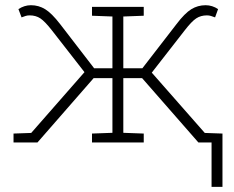

<svg xmlns="http://www.w3.org/2000/svg" viewBox="-20 -555 911 748"><path d="M32.7 0V-34.7L101.6 -37.1L309.1 -273.9L181.6 -437.5Q154.8 -471.7 137.2 -483.4Q119.6 -495.1 95.7 -495.1Q86.4 -495.1 79.8 -492.9Q73.2 -490.7 64 -487.3L51.8 -519.5Q63 -526.9 75.2 -530.8Q87.4 -534.7 100.6 -534.7Q130.9 -534.7 156.2 -519Q181.6 -503.4 214.4 -460.9L346.7 -289.1H418V-490.7L338.4 -493.7V-528.3H540V-493.7L460.4 -490.7V-289.1H534.7L667.5 -460.9Q699.7 -503.4 725.1 -519Q750.5 -534.7 781.2 -534.7Q793.9 -534.7 806.4 -530.8Q818.8 -526.9 829.6 -519.5L817.9 -487.3Q808.1 -490.7 801.5 -492.9Q794.9 -495.1 786.1 -495.1Q762.2 -495.1 744.4 -483.4Q726.6 -471.7 700.2 -437.5L571.3 -272L777.8 -37.1L846.7 -34.7V0H752.9L533.7 -250.5H460.4V-37.6L540 -34.7V0H338.4V-34.7L418 -37.6V-250.5H344.7L126 0ZM804.2 172.9V-21H846.7V172.9Z"/></svg>

Font: Roboto Slab ExtraLight
Style: Regular
Weight: 250
Designer: Google
Version: Version 2.000; ttfautohint (v1.8.1.43-b0c9)